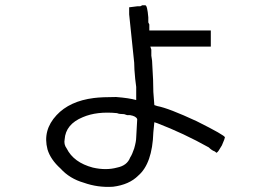

<svg xmlns="http://www.w3.org/2000/svg" viewBox="-20 -665 1040 744"><path d="M480.5 -636.7Q480.5 -636.7 511.7 -640.6H523.4L531.2 -644.5Q543 -644.5 543 -644.5Q550.8 -644.5 554.7 -597.7Q554.7 -589.8 554.7 -578.1L558.6 -570.3V-562.5V-546.9H796.9V-484.4H562.5L566.4 -472.7Q566.4 -468.8 566.4 -464.8V-449.2Q570.3 -429.7 570.3 -410.2Q574.2 -351.6 574.2 -308.6L578.1 -257.8L589.8 -253.9Q632.8 -246.1 742.2 -195.3Q851.6 -140.6 851.6 -132.8Q851.6 -128.9 839.8 -101.6Q824.2 -74.2 820.3 -74.2Q820.3 -70.3 812.5 -78.1Q800.8 -82 789.1 -93.8Q691.4 -148.4 589.8 -187.5L578.1 -191.4L574.2 -152.3Q570.3 -31.2 515.6 15.6Q480.5 50.8 418 58.6Q359.4 62.5 304.7 43Q250 27.3 214.8 -11.7Q175.8 -46.9 164.1 -85.9Q144.5 -160.2 199.2 -218.8Q250 -273.4 343.8 -285.2Q375 -289.1 429.7 -289.1Q480.5 -285.2 507.8 -277.3V-300.8V-312.5V-328.1L503.9 -359.4Q500 -398.4 500 -421.9Q484.4 -574.2 480.5 -609.4Q480.5 -617.2 480.5 -628.9ZM300.8 -210.9Q234.4 -183.6 230.5 -125Q226.6 -105.5 238.3 -89.8Q265.6 -35.2 339.8 -15.6Q390.6 -3.9 433.6 -15.6Q472.7 -23.4 484.4 -54.7Q492.2 -66.4 500 -89.8Q507.8 -117.2 507.8 -132.8Q511.7 -195.3 511.7 -203.1Q507.8 -214.8 484.4 -218.8Q480.5 -218.8 472.7 -218.8L460.9 -222.7Q441.4 -222.7 433.6 -226.6Q355.5 -234.4 300.8 -210.9Z"/></svg>

Font: 和音 by 宁静之雨，公众号njzyshare
Style: Regular
Weight: 400
Designer: Steve Matteson
Foundry: Ascender Corporation
Version: Version 6.00;June 8, 2018;FontCreator 11.0.0.2388 32-bit